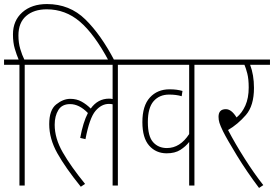

<svg xmlns="http://www.w3.org/2000/svg" viewBox="-20 -916 1353 948"><path d="M102 -596H191V-622H100Q89 -644 80 -674.5Q71 -705 71 -741Q71 -804 109 -837Q147 -870 211 -870Q303 -870 374.5 -809Q446 -748 517 -615H546Q479 -744 401.5 -820Q324 -896 212 -896Q136 -896 90 -855Q44 -814 44 -746Q44 -706 53 -675.5Q62 -645 72 -622H0V-596H76V0H102Z M400 -8Q330 -94 290 -163.5Q250 -233 250 -300Q250 -343 268 -372.5Q286 -402 326 -402Q371 -402 414 -358Q390 -312 376 -235L402 -229Q422 -334 451.5 -368.5Q481 -403 518 -403Q528 -403 536 -401V0H562V-596H651V-622H179V-596H536V-427Q528 -429 519 -429Q463 -429 428 -380Q407 -401 382.5 -414.5Q358 -428 327 -428Q292 -428 257.5 -400.5Q223 -373 223 -303Q223 -231 263 -159.5Q303 -88 379 6Z M940 -596H1029V-622H639V-596H914V-254Q869 -185 804 -185Q762 -185 736 -214Q710 -243 710 -313Q710 -384 738.5 -416.5Q767 -449 815 -449Q850 -449 877 -441L881 -467Q866 -471 851.5 -473Q837 -475 817 -475Q757 -475 720 -434.5Q683 -394 683 -313Q683 -235 716.5 -197Q750 -159 803 -159Q844 -159 870.5 -176Q897 -193 914 -215V0H940Z M1259 12 1280 -2Q1235 -59 1188 -133Q1141 -207 1106 -274Q1154 -302 1194 -348Q1234 -394 1234 -482Q1234 -546 1215 -596H1313V-622H1017V-596H1187Q1194 -580 1201 -553Q1208 -526 1208 -484Q1208 -432 1191.5 -395Q1175 -358 1148 -336Q1123 -377 1095 -377Q1059 -377 1059 -339Q1059 -324 1063.5 -309.5Q1068 -295 1081 -268Q1101 -228 1149.5 -148.5Q1198 -69 1259 12Z"/></svg>

Font: Noto Sans Devanagari Extra Condensed Thin
Style: Regular
Weight: 250
Width: 2
Designer: Monotype Design Team
Foundry: Monotype Imaging Inc.
Version: 1.000